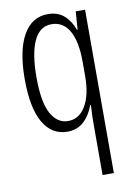

<svg xmlns="http://www.w3.org/2000/svg" viewBox="-87 -598 617 889"><g transform="rotate(-10 221.0 -153.0)"><path d="M322 -6Q322 -20 322.5 -43.5Q323 -67 325 -93H322Q304 -45 273.5 -17.5Q243 10 197 10Q124 10 84 -59Q44 -128 44 -263Q44 -398 85 -470Q126 -542 201 -542Q247 -542 276.5 -516.5Q306 -491 322 -447H325L331 -532H375V236H322ZM209 -38Q261 -38 291.5 -89.5Q322 -141 322 -229V-297Q322 -393 293 -443Q264 -493 210 -493Q154 -493 126.5 -433Q99 -373 99 -262Q99 -146 128.5 -92Q158 -38 209 -38Z"/></g></svg>

Font: Noto Sans Gurmukhi ExtraCondensed Light
Style: Regular
Weight: 300
Width: 2
Designer: Jelle Bosma - Monotype Design Team
Foundry: Monotype Imaging Inc.
Version: Version 2.004; ttfautohint (v1.8.4.7-5d5b)